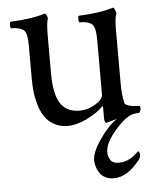

<svg xmlns="http://www.w3.org/2000/svg" viewBox="-50 -483 615 753"><g transform="rotate(-5 257.5 -106.5)"><path d="M357.9 7.8Q354.5 7.8 352.3 2.9Q350.1 -2 350.1 -7.8V-54.2L348.1 -59.1Q325.2 -34.7 283.4 -13.9Q241.7 6.8 206.1 6.8Q175.8 6.8 152.6 -6.1Q129.4 -19 116.2 -38.6Q103 -58.1 94.7 -85.9Q86.4 -113.8 83.7 -138.7Q81.1 -163.6 81.1 -191.9V-319.8Q81.1 -358.9 73.2 -374Q62.5 -394 17.1 -394Q14.6 -396.5 14.4 -406.2Q14.2 -416 17.1 -419.9Q99.6 -422.9 153.8 -439.9Q157.2 -439.9 161.1 -432.1Q165 -424.3 165 -419.9Q158.2 -406.2 158.2 -351.1V-204.1Q158.2 -124 181.9 -86.4Q205.6 -48.8 257.8 -48.8Q290 -48.8 320.1 -67.1Q350.1 -85.4 350.1 -104V-319.8Q350.1 -357.9 341.8 -374Q331.1 -394 286.1 -394Q283.7 -396.5 283.4 -406.2Q283.2 -416 286.1 -419.9Q368.7 -422.9 422.9 -439.9Q426.3 -439.9 430.2 -430.2Q434.1 -420.4 434.1 -416Q426.8 -401.4 426.8 -351.1V-141.1Q426.8 -99.6 434.1 -64.9Q435.5 -58.6 445.1 -54.4Q454.6 -50.3 464.4 -49.1Q474.1 -47.9 483.4 -47.4Q492.7 -46.9 493.2 -46.9Q496.1 -45.4 496.1 -36.1Q496.1 -33.2 493.4 -26.6Q490.7 -20 487.8 -20L470.2 -18.1Q439.5 -14.6 395.3 35.9Q351.1 86.4 351.1 122.1Q351.1 140.1 360.1 154.1Q369.1 168 392.1 168Q409.7 168 425.3 162.1Q440.9 156.2 449.7 148.9Q458.5 141.6 465.1 135.7Q471.7 129.9 473.1 129.9Q473.6 129.9 474.9 131.3Q476.1 132.8 477.1 136.2Q478 139.6 478 143.1Q478 154.8 473.1 161.1Q422.9 227.1 368.2 227.1Q348.1 227.1 333.5 219Q318.8 210.9 311.3 198.2Q303.7 185.5 300.3 173.3Q296.9 161.1 296.9 149.9Q296.9 118.7 331.1 69.1Q365.2 19.5 399.9 -3.9Q358.9 7.8 357.9 7.8Z"/></g></svg>

Font: Crimson
Style: Roman
Weight: 400
Version: Version 0.8